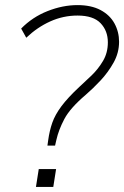

<svg xmlns="http://www.w3.org/2000/svg" viewBox="-20 -733 487 753"><path d="M166 -162 169 -183Q174 -220 185 -251.5Q196 -283 221 -316.5Q246 -350 291 -392Q313 -412 339 -437Q365 -462 384 -494Q403 -526 403 -567Q403 -612 374.5 -642Q346 -672 284 -672Q228 -672 177 -649Q126 -626 83 -585L63 -621Q107 -666 166.5 -689.5Q226 -713 284 -713Q338 -713 374.5 -693.5Q411 -674 429 -641Q447 -608 447 -569Q447 -526 425.5 -487.5Q404 -449 374 -417Q344 -385 316 -361Q255 -309 232.5 -266.5Q210 -224 201 -184L196 -162ZM121 0 132 -70H200L189 0Z"/></svg>

Font: Nunito Sans ExtraLight
Style: Italic
Weight: 200
Italic angle: -9°
Designer: Vernon Adams
Foundry: Vernon Adams
Version: Version 3.006; ttfautohint (v1.8.3)